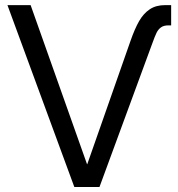

<svg xmlns="http://www.w3.org/2000/svg" viewBox="-20 -748 714 768"><path d="M501.5 -583Q519 -633.3 536.6 -663.8Q554.2 -694.3 579.1 -710.9Q604 -727.5 640.1 -727.5H664.6V-646.5H653.8Q634.8 -646.5 623.8 -638.4Q612.8 -630.4 606.2 -616.9Q599.6 -603.5 588.4 -572.3L377.9 0H277.3L9.8 -727.5H102.5L328.1 -91.3H329.1Z"/></svg>

Font: Intratopia Thin
Style: Regular
Weight: 100
Designer: Rasmus Andersson
Foundry: rsms
Version: Version 3.000;Glyphs 3.2.3 (3260)